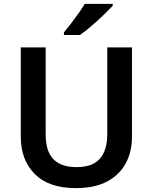

<svg xmlns="http://www.w3.org/2000/svg" viewBox="-20 -958 786 988"><path d="M659 -252Q659 -178 627.5 -118.5Q596 -59 532 -24.5Q468 10 370 10Q231 10 159 -62.5Q87 -135 87 -254V-714H215V-267Q215 -179 255 -138.5Q295 -98 374 -98Q457 -98 494.5 -142Q532 -186 532 -268V-714H659ZM560 -928Q543 -910 513 -881Q483 -852 450 -824Q417 -796 392 -778H309V-791Q324 -809 344 -835Q364 -861 383.5 -888.5Q403 -916 416 -938H560Z"/></svg>

Font: Noto Sans Medefaidrin SemiBold
Style: Regular
Weight: 600
Designer: Dalton Maag Ltd
Foundry: Dalton Maag Ltd
Version: Version 1.002; ttfautohint (v1.8.4.7-5d5b)